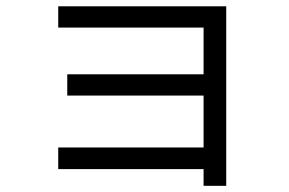

<svg xmlns="http://www.w3.org/2000/svg" viewBox="-20 -599 920 612"><path d="M628.9 -6.7V-60H165.6V-128.9H628.9V-294.4H194.4V-362.2H628.9V-511.1H165.6V-578.9H701.1V-6.7Z"/></svg>

Font: Paperlogy 4 Regular
Style: Regular
Weight: 400
Designer: redesigned by Lee Juim, glyphs from Gmarket Sans & Montserrat
Foundry: PT&
Version: Version 1.001